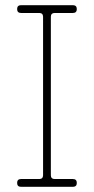

<svg xmlns="http://www.w3.org/2000/svg" viewBox="-20 -720 362 740"><path d="M176 -45Q176 -30 191 -30H261Q276 -30 276 -15Q276 0 261 0H61Q46 0 46 -15Q46 -30 61 -30H131Q146 -30 146 -45V-655Q146 -670 131 -670H61Q46 -670 46 -685Q46 -700 61 -700H261Q276 -700 276 -685Q276 -670 261 -670H191Q176 -670 176 -655Z"/></svg>

Font: Nixie One
Style: Regular
Weight: 400
Designer: Jovanny Lemonad
Foundry: Jovanny Lemonad
Version: Version 1.000 2011 initial release